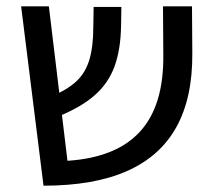

<svg xmlns="http://www.w3.org/2000/svg" viewBox="-20 -579 681 609"><path d="M118 10 47 -559H135L194 -69Q271 -74 328.5 -97Q386 -120 424 -161.5Q462 -203 480.5 -264Q499 -325 498 -406L497 -559H589L590 -410Q591 -269 539.5 -176Q488 -83 383 -36.5Q278 10 118 10ZM161 -208 139 -271Q191 -293 220.5 -319.5Q250 -346 263 -388Q276 -430 276 -496L277 -557H365L364 -498Q363 -423 343.5 -369Q324 -315 280 -276.5Q236 -238 161 -208Z"/></svg>

Font: Assistant ExtraLight Medium
Style: Regular
Weight: 500
Version: Version 3.000